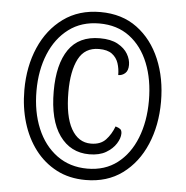

<svg xmlns="http://www.w3.org/2000/svg" viewBox="-52 -776 810 837"><g transform="rotate(5 352.5 -357.5)"><path d="M353 10Q281 10 225.5 -19Q170 -48 131.5 -98.5Q93 -149 73 -215.5Q53 -282 53 -358Q53 -461 89 -544Q125 -627 192.5 -676Q260 -725 354 -725Q449 -725 515 -676Q581 -627 616 -544Q651 -461 651 -358Q651 -255 615.5 -171.5Q580 -88 513.5 -39Q447 10 353 10ZM356 -40Q433 -40 487 -81.5Q541 -123 569.5 -195Q598 -267 598 -358Q598 -450 569.5 -521.5Q541 -593 486.5 -634Q432 -675 354 -675Q276 -675 220.5 -633.5Q165 -592 135.5 -520.5Q106 -449 106 -359Q106 -267 136 -195Q166 -123 222.5 -81.5Q279 -40 356 -40ZM359 -103Q277 -103 229 -170Q181 -237 181 -364Q181 -482 225.5 -546.5Q270 -611 362 -611Q410 -611 440 -594.5Q470 -578 484 -554Q498 -530 498 -506Q498 -481 485 -469.5Q472 -458 455 -458Q455 -486 447 -510Q439 -534 419 -549Q399 -564 362 -564Q300 -564 272.5 -511Q245 -458 245 -366Q245 -260 276 -205Q307 -150 362 -150Q404 -150 427 -174.5Q450 -199 463 -234Q477 -230 484 -224.5Q491 -219 491 -205Q491 -185 476 -161Q461 -137 432 -120Q403 -103 359 -103Z"/></g></svg>

Font: Noto Serif ExtraCondensed Black
Style: Regular
Weight: 900
Width: 2
Designer: Monotype Design Team
Foundry: Monotype Imaging Inc.
Version: Version 2.015; ttfautohint (v1.8.4.7-5d5b)